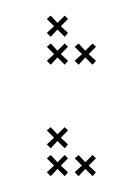

<svg xmlns="http://www.w3.org/2000/svg" viewBox="-20 -230 147 246"><path d="M102.9 -9.3 93.6 -17.9 102.9 -27.1 98.6 -31.4 89.3 -22.1 80.7 -31.4 75.7 -27.1 85 -17.9 75.7 -9.3 80.7 -4.3 89.3 -13.6 98.6 -4.3ZM67.1 -45 57.9 -53.6 67.1 -62.9 62.9 -67.1 53.6 -57.9 45 -67.1 40 -62.9 49.3 -53.6 40 -45 45 -40 53.6 -49.3 62.9 -40ZM67.1 -9.3 57.9 -17.9 67.1 -27.1 62.9 -31.4 53.6 -22.1 45 -31.4 40 -27.1 49.3 -17.9 40 -9.3 45 -4.3 53.6 -13.6 62.9 -4.3ZM102.9 -152.1 93.6 -160.7 102.9 -170 98.6 -174.3 89.3 -165 80.7 -174.3 75.7 -170 85 -160.7 75.7 -152.1 80.7 -147.1 89.3 -156.4 98.6 -147.1ZM67.1 -187.9 57.9 -196.4 67.1 -205.7 62.9 -210 53.6 -200.7 45 -210 40 -205.7 49.3 -196.4 40 -187.9 45 -182.9 53.6 -192.1 62.9 -182.9ZM67.1 -152.1 57.9 -160.7 67.1 -170 62.9 -174.3 53.6 -165 45 -174.3 40 -170 49.3 -160.7 40 -152.1 45 -147.1 53.6 -156.4 62.9 -147.1Z"/></svg>

Font: Gossip Low Cross Small
Style: Regular
Weight: 200
Width: 3
Designer: Deborah Khodanovich
Version: Version 1.001;Glyphs 3.3.1 (3343)